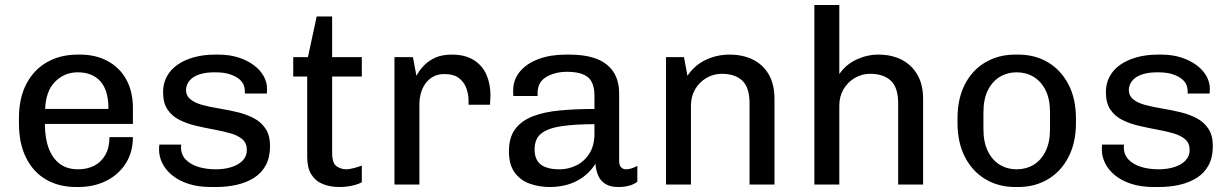

<svg xmlns="http://www.w3.org/2000/svg" viewBox="-20 -740 4934 770"><path d="M285 10Q217 10 165.5 -19.5Q114 -49 85 -106.5Q56 -164 56 -245V-266Q56 -348 86.5 -405Q117 -462 170 -491.5Q223 -521 291 -521H302Q364 -521 412 -495Q460 -469 486.5 -421Q513 -373 513 -307V-243H160Q160 -186 175.5 -145Q191 -104 220.5 -82.5Q250 -61 293 -61Q329 -61 357 -75Q385 -89 402 -118Q419 -147 419 -190H513Q513 -129 484 -84Q455 -39 405.5 -14.5Q356 10 294 10ZM161 -303H415Q415 -378 382.5 -414Q350 -450 292 -450Q239 -450 201.5 -413Q164 -376 161 -303Z M827 10Q774 10 735 -3Q696 -16 670 -37.5Q644 -59 631 -85.5Q618 -112 618 -138Q618 -144 618 -148.5Q618 -153 619 -160H707Q706 -157 706 -154.5Q706 -152 706 -149Q706 -120 724.5 -100.5Q743 -81 774.5 -71Q806 -61 846 -61Q880 -61 908.5 -70Q937 -79 953.5 -96.5Q970 -114 970 -138Q970 -166 952 -181.5Q934 -197 904 -205.5Q874 -214 838.5 -220.5Q803 -227 766.5 -235.5Q730 -244 700 -259Q670 -274 652 -300.5Q634 -327 634 -371Q634 -405 649 -433Q664 -461 692 -480.5Q720 -500 758.5 -510.5Q797 -521 843 -521H856Q900 -521 936 -509.5Q972 -498 998 -478.5Q1024 -459 1037.5 -434.5Q1051 -410 1051 -383Q1051 -378 1050.5 -372.5Q1050 -367 1050 -365H962V-376Q962 -386 957.5 -398.5Q953 -411 939.5 -422.5Q926 -434 902.5 -442Q879 -450 842 -450Q807 -450 784 -443Q761 -436 748.5 -425Q736 -414 731 -402Q726 -390 726 -380Q726 -356 744 -341.5Q762 -327 792 -319Q822 -311 858.5 -305Q895 -299 931 -290.5Q967 -282 997 -266.5Q1027 -251 1045 -224Q1063 -197 1063 -154Q1063 -109 1046 -77.5Q1029 -46 999 -27Q969 -8 930 1Q891 10 847 10Z M1341 10Q1304 10 1274.5 -2Q1245 -14 1228.5 -40.5Q1212 -67 1212 -111V-433H1156V-511H1215L1250 -674H1312V-511H1431V-433H1312V-129Q1312 -85 1330 -73Q1348 -61 1369 -61Q1380 -61 1399.5 -66Q1419 -71 1431 -76V-9Q1420 -3 1404.5 1.5Q1389 6 1372.5 8Q1356 10 1341 10Z M1562 0V-511H1636L1650 -436Q1651 -438 1659 -451Q1667 -464 1683.5 -480.5Q1700 -497 1726.5 -509Q1753 -521 1792 -521Q1845 -521 1879.5 -499.5Q1914 -478 1930.5 -441Q1947 -404 1947 -357Q1947 -347 1946 -336.5Q1945 -326 1945 -320H1859V-339Q1859 -361 1850.5 -385.5Q1842 -410 1821 -426.5Q1800 -443 1762 -443Q1734 -443 1714.5 -431Q1695 -419 1683.5 -401Q1672 -383 1667 -363Q1662 -343 1662 -326V0Z M2184 10Q2143 10 2105.5 -3Q2068 -16 2044.5 -47.5Q2021 -79 2021 -133Q2021 -188 2045.5 -221.5Q2070 -255 2115.5 -273Q2161 -291 2224.5 -297Q2288 -303 2364 -303V-355Q2364 -409 2337.5 -430.5Q2311 -452 2254 -452Q2206 -452 2171 -431.5Q2136 -411 2136 -367V-355H2039Q2038 -360 2038 -365.5Q2038 -371 2038 -377Q2038 -421 2065.5 -453.5Q2093 -486 2140.5 -503.5Q2188 -521 2249 -521H2263Q2364 -521 2413.5 -481Q2463 -441 2463 -366V-95Q2463 -77 2471 -69Q2479 -61 2490 -61Q2501 -61 2513.5 -65Q2526 -69 2536 -75V-11Q2523 -1 2504 4.5Q2485 10 2459 10Q2427 10 2407.5 -2.5Q2388 -15 2379 -36Q2370 -57 2368 -83Q2339 -38 2292.5 -14Q2246 10 2184 10ZM2224 -61Q2259 -61 2291 -76.5Q2323 -92 2343.5 -124Q2364 -156 2364 -204V-242Q2289 -242 2235 -234.5Q2181 -227 2152.5 -206Q2124 -185 2124 -141Q2124 -99 2149 -80Q2174 -61 2224 -61Z M2651 0V-511H2723L2737 -436Q2765 -478 2809.5 -499.5Q2854 -521 2906 -521Q2959 -521 2999.5 -501Q3040 -481 3063 -441.5Q3086 -402 3086 -343V0H2986V-326Q2986 -389 2957 -416.5Q2928 -444 2875 -444Q2841 -444 2812.5 -427Q2784 -410 2767.5 -381.5Q2751 -353 2751 -316V0Z M3246 0V-720H3346V-443Q3373 -482 3415.5 -501.5Q3458 -521 3503 -521Q3555 -521 3595 -501Q3635 -481 3658.5 -441.5Q3682 -402 3682 -343V0H3582V-326Q3582 -389 3552.5 -416.5Q3523 -444 3470 -444Q3436 -444 3407.5 -427Q3379 -410 3362.5 -381.5Q3346 -353 3346 -316V0Z M4051 10Q3985 10 3932.5 -21Q3880 -52 3850 -110Q3820 -168 3820 -247V-264Q3820 -345 3850 -402.5Q3880 -460 3932.5 -490.5Q3985 -521 4051 -521H4064Q4131 -521 4183 -490Q4235 -459 4265 -401.5Q4295 -344 4295 -264V-247Q4295 -168 4265 -110Q4235 -52 4182.5 -21Q4130 10 4064 10ZM4057 -61Q4095 -61 4125 -79Q4155 -97 4173 -133Q4191 -169 4191 -222V-289Q4191 -343 4173 -378.5Q4155 -414 4125 -432Q4095 -450 4057 -450Q4020 -450 3990 -432Q3960 -414 3942 -378.5Q3924 -343 3924 -289V-222Q3924 -169 3942 -133Q3960 -97 3990 -79Q4020 -61 4057 -61Z M4608 10Q4555 10 4516 -3Q4477 -16 4451 -37.5Q4425 -59 4412 -85.5Q4399 -112 4399 -138Q4399 -144 4399 -148.5Q4399 -153 4400 -160H4488Q4487 -157 4487 -154.5Q4487 -152 4487 -149Q4487 -120 4505.5 -100.5Q4524 -81 4555.5 -71Q4587 -61 4627 -61Q4661 -61 4689.5 -70Q4718 -79 4734.5 -96.5Q4751 -114 4751 -138Q4751 -166 4733 -181.5Q4715 -197 4685 -205.5Q4655 -214 4619.5 -220.5Q4584 -227 4547.5 -235.5Q4511 -244 4481 -259Q4451 -274 4433 -300.5Q4415 -327 4415 -371Q4415 -405 4430 -433Q4445 -461 4473 -480.5Q4501 -500 4539.5 -510.5Q4578 -521 4624 -521H4637Q4681 -521 4717 -509.5Q4753 -498 4779 -478.5Q4805 -459 4818.5 -434.5Q4832 -410 4832 -383Q4832 -378 4831.5 -372.5Q4831 -367 4831 -365H4743V-376Q4743 -386 4738.5 -398.5Q4734 -411 4720.5 -422.5Q4707 -434 4683.5 -442Q4660 -450 4623 -450Q4588 -450 4565 -443Q4542 -436 4529.5 -425Q4517 -414 4512 -402Q4507 -390 4507 -380Q4507 -356 4525 -341.5Q4543 -327 4573 -319Q4603 -311 4639.5 -305Q4676 -299 4712 -290.5Q4748 -282 4778 -266.5Q4808 -251 4826 -224Q4844 -197 4844 -154Q4844 -109 4827 -77.5Q4810 -46 4780 -27Q4750 -8 4711 1Q4672 10 4628 10Z"/></svg>

Font: Chivo Medium
Style: Regular
Weight: 400
Version: Version 2.002